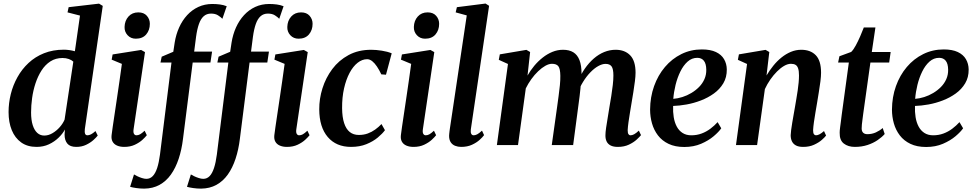

<svg xmlns="http://www.w3.org/2000/svg" viewBox="-20 -838 5634 1109"><path d="M470 -92.5Q468 -74.5 471.5 -65.5Q475 -56.5 485 -56.5Q494.5 -56.5 505.5 -62Q516.5 -67.5 531.5 -81L544.5 -55Q537 -45 520 -29.5Q503 -14 477.8 -1.8Q452.5 10.5 420.5 10.5Q384.5 10.5 368.8 -8.8Q353 -28 353 -61L355 -90Q342 -65.5 318.2 -42.5Q294.5 -19.5 262.5 -4.5Q230.5 10.5 191 10.5Q138.5 10.5 102.5 -15.2Q66.5 -41 48 -86.2Q29.5 -131.5 29.5 -190.5Q29.5 -242.5 42.2 -294.2Q55 -346 80.8 -392.2Q106.5 -438.5 144.8 -474.2Q183 -510 234.2 -530.5Q285.5 -551 349 -551Q365 -551 381.8 -548.5Q398.5 -546 412.5 -542L442 -748L370 -766.5L376.5 -796.5L552 -817L573.5 -804ZM403.5 -482Q393.5 -491.5 377.2 -497.2Q361 -503 341 -503Q301.5 -503 271.2 -483.5Q241 -464 219.8 -430.8Q198.5 -397.5 185 -356.5Q171.5 -315.5 165.5 -272Q159.5 -228.5 159.5 -188.5Q159.5 -145 169 -115.2Q178.5 -85.5 195.5 -70.2Q212.5 -55 235.5 -55Q260 -55 283.2 -68.8Q306.5 -82.5 325 -103.5Q343.5 -124.5 353 -147Z M697.5 10.5Q674 10.5 656.5 3Q639 -4.5 630.5 -19.5Q622 -34.5 624.5 -57Q626.5 -74 631 -105Q635.5 -136 641.8 -177.8Q648 -219.5 655.2 -267.8Q662.5 -316 669.8 -367.5Q677 -419 684 -469L625 -493.5L630.5 -523.5L795 -549.5L817.5 -537L751.5 -91Q749 -73 754 -64.8Q759 -56.5 768 -56.5Q778.5 -56.5 789 -62.2Q799.5 -68 815.5 -83L828 -57Q820 -46.5 802.8 -30.5Q785.5 -14.5 759 -2Q732.5 10.5 697.5 10.5ZM764.5 -614.5Q735.5 -614.5 717 -634.5Q698.5 -654.5 699.5 -682.5Q700.5 -718.5 722 -742.5Q743.5 -766.5 779 -766.5Q811 -766.5 828.2 -746.8Q845.5 -727 845.5 -700.5Q845.5 -664 824.5 -639.2Q803.5 -614.5 764.5 -614.5Z M989 -592Q996.5 -639 1014.8 -679.5Q1033 -720 1061 -750.5Q1089 -781 1125.8 -798Q1162.5 -815 1206.5 -815Q1229 -815 1250 -812.2Q1271 -809.5 1289.5 -802L1264.5 -729.5Q1255 -739.5 1239.2 -749.5Q1223.5 -759.5 1199 -759.5Q1173.5 -759.5 1156.5 -744.2Q1139.5 -729 1129 -699.2Q1118.5 -669.5 1112.5 -625.5L1101.5 -540H1205L1195.5 -477H1093L1037 -36Q1029.5 26.5 1012 79.2Q994.5 132 967.2 170.2Q940 208.5 901.5 229.8Q863 251 813 251.5Q789 251.5 767 248.2Q745 245 731.5 241L754 169.5Q759 173 771.8 179.2Q784.5 185.5 799.2 190.2Q814 195 825.5 195Q847 195 862.2 179.2Q877.5 163.5 887.8 132.2Q898 101 904 55L970.5 -477H907L914 -510.5L981 -539Z M1317.5 -592Q1325 -639 1343.2 -679.5Q1361.5 -720 1389.5 -750.5Q1417.5 -781 1454.2 -798Q1491 -815 1535 -815Q1557.5 -815 1578.5 -812.2Q1599.5 -809.5 1618 -802L1593 -729.5Q1583.5 -739.5 1567.8 -749.5Q1552 -759.5 1527.5 -759.5Q1502 -759.5 1485 -744.2Q1468 -729 1457.5 -699.2Q1447 -669.5 1441 -625.5L1430 -540H1533.5L1524 -477H1421.5L1365.5 -36Q1358 26.5 1340.5 79.2Q1323 132 1295.8 170.2Q1268.5 208.5 1230 229.8Q1191.5 251 1141.5 251.5Q1117.5 251.5 1095.5 248.2Q1073.5 245 1060 241L1082.5 169.5Q1087.5 173 1100.2 179.2Q1113 185.5 1127.8 190.2Q1142.5 195 1154 195Q1175.5 195 1190.8 179.2Q1206 163.5 1216.2 132.2Q1226.5 101 1232.5 55L1299 -477H1235.5L1242.5 -510.5L1309.5 -539ZM1637.5 10.5Q1614 10.5 1596.5 3Q1579 -4.5 1570.5 -19.5Q1562 -34.5 1564.5 -57Q1566.5 -74 1571 -105Q1575.5 -136 1581.8 -177.8Q1588 -219.5 1595.2 -267.8Q1602.5 -316 1609.8 -367.5Q1617 -419 1624 -469L1565 -493.5L1570.5 -523.5L1735 -549.5L1757.5 -537L1691.5 -91Q1689 -73 1694 -64.8Q1699 -56.5 1708 -56.5Q1718.5 -56.5 1729 -62.2Q1739.5 -68 1755.5 -83L1768 -57Q1760 -46.5 1742.8 -30.5Q1725.5 -14.5 1699 -2Q1672.5 10.5 1637.5 10.5ZM1704.5 -614.5Q1675.5 -614.5 1657 -634.5Q1638.5 -654.5 1639.5 -682.5Q1640.5 -718.5 1662 -742.5Q1683.5 -766.5 1719 -766.5Q1751 -766.5 1768.2 -746.8Q1785.5 -727 1785.5 -700.5Q1785.5 -664 1764.5 -639.2Q1743.5 -614.5 1704.5 -614.5Z M2007.5 10.5Q1922 10.5 1873.2 -46.5Q1824.5 -103.5 1824 -206Q1823.5 -267 1842.5 -327.8Q1861.5 -388.5 1899.2 -439Q1937 -489.5 1993.5 -520Q2050 -550.5 2124 -550.5Q2152.5 -550.5 2185.8 -545.2Q2219 -540 2242.5 -530L2209.5 -406.5L2182.5 -408.5Q2170.5 -434 2157.2 -453.8Q2144 -473.5 2129.8 -484.8Q2115.5 -496 2100.5 -496Q2072 -496 2045.8 -475.5Q2019.5 -455 1999.2 -417Q1979 -379 1967.2 -327.2Q1955.5 -275.5 1956 -213.5Q1956.5 -161 1967.8 -126.8Q1979 -92.5 2000.2 -75.5Q2021.5 -58.5 2052.5 -58.5Q2081 -58.5 2104.2 -67Q2127.5 -75.5 2147.2 -89.8Q2167 -104 2183.5 -121.5L2203.5 -86Q2189 -66 2162 -43.5Q2135 -21 2096.2 -5.2Q2057.5 10.5 2007.5 10.5Z M2368.5 10.5Q2345 10.5 2327.5 3Q2310 -4.5 2301.5 -19.5Q2293 -34.5 2295.5 -57Q2297.5 -74 2302 -105Q2306.5 -136 2312.8 -177.8Q2319 -219.5 2326.2 -267.8Q2333.5 -316 2340.8 -367.5Q2348 -419 2355 -469L2296 -493.5L2301.5 -523.5L2466 -549.5L2488.5 -537L2422.5 -91Q2420 -73 2425 -64.8Q2430 -56.5 2439 -56.5Q2449.5 -56.5 2460 -62.2Q2470.5 -68 2486.5 -83L2499 -57Q2491 -46.5 2473.8 -30.5Q2456.5 -14.5 2430 -2Q2403.5 10.5 2368.5 10.5ZM2435.5 -614.5Q2406.5 -614.5 2388 -634.5Q2369.5 -654.5 2370.5 -682.5Q2371.5 -718.5 2393 -742.5Q2414.5 -766.5 2450 -766.5Q2482 -766.5 2499.2 -746.8Q2516.5 -727 2516.5 -700.5Q2516.5 -664 2495.5 -639.2Q2474.5 -614.5 2435.5 -614.5Z M2699.5 -90.5Q2697.5 -73.5 2702 -65Q2706.5 -56.5 2716 -56.5Q2725 -56.5 2736 -62Q2747 -67.5 2764 -83.5L2776 -57.5Q2767.5 -45.5 2750 -29.8Q2732.5 -14 2706 -1.8Q2679.5 10.5 2643.5 10.5Q2625 10.5 2609 4.2Q2593 -2 2583.5 -16.2Q2574 -30.5 2574 -53.5Q2574 -58 2574.8 -65.2Q2575.5 -72.5 2576.5 -80.5Q2577.5 -88.5 2578.5 -95L2676 -749L2612 -766.5L2619 -796.5L2784.5 -817.5L2805 -804.5Z M3042 -537.5 3027 -401.5Q3043.5 -431 3065.8 -457.8Q3088 -484.5 3114.8 -505.5Q3141.5 -526.5 3171 -538.5Q3200.5 -550.5 3232 -550.5Q3268 -550.5 3291.8 -535.8Q3315.5 -521 3327.2 -490.5Q3339 -460 3339 -412.5Q3339 -406 3338.2 -396.5Q3337.5 -387 3336.5 -376.2Q3335.5 -365.5 3334 -354.5L3317.5 -365Q3334.5 -407.5 3358 -441.5Q3381.5 -475.5 3409.8 -500Q3438 -524.5 3470 -537.5Q3502 -550.5 3536 -550.5Q3589 -550.5 3620 -518.5Q3651 -486.5 3651 -418Q3651 -398 3647.2 -368.2Q3643.5 -338.5 3638.2 -305.8Q3633 -273 3628 -244Q3623.5 -217.5 3618.8 -188.2Q3614 -159 3610.2 -132.5Q3606.5 -106 3605.5 -86.5Q3605.5 -69.5 3610 -63Q3614.5 -56.5 3622 -56.5Q3631.5 -56.5 3642.8 -62.5Q3654 -68.5 3670 -83.5L3682.5 -57.5Q3675 -48 3657.5 -31.8Q3640 -15.5 3612.5 -2.5Q3585 10.5 3548.5 10.5Q3522.5 10.5 3506.5 2Q3490.5 -6.5 3483.5 -21.8Q3476.5 -37 3477 -57Q3477 -73 3481 -100.8Q3485 -128.5 3490.5 -160.2Q3496 -192 3500.5 -222Q3505.5 -251 3510.8 -283.5Q3516 -316 3519.5 -346.8Q3523 -377.5 3523 -402Q3523 -440 3512.5 -454.5Q3502 -469 3477.5 -469Q3458 -469 3435.2 -456.2Q3412.5 -443.5 3390 -420.2Q3367.5 -397 3348 -365.5Q3328.5 -334 3315 -297L3336 -371.5Q3335 -350.5 3332.8 -327.8Q3330.5 -305 3327.8 -282.2Q3325 -259.5 3322 -238L3290.5 0H3167L3198 -221Q3202 -251 3206.5 -283.5Q3211 -316 3214 -346.5Q3217 -377 3216.5 -400.5Q3216 -441 3205.2 -455.2Q3194.5 -469.5 3168 -469.5Q3150.5 -469.5 3130 -458Q3109.5 -446.5 3088.5 -426.5Q3067.5 -406.5 3049 -380.8Q3030.5 -355 3017 -327.5L2972 0H2850L2914 -468.5L2861 -492.5L2867 -524L3020.5 -550Z M4146 -97Q4132 -76.5 4102.2 -51.2Q4072.5 -26 4029.5 -7.5Q3986.5 11 3932.5 11Q3879.5 11 3841.8 -7Q3804 -25 3780.5 -55.8Q3757 -86.5 3746 -125.2Q3735 -164 3735 -205Q3735.5 -277.5 3758 -340.5Q3780.5 -403.5 3820.8 -451Q3861 -498.5 3915.5 -525.5Q3970 -552.5 4034 -552.5Q4083.5 -552.5 4115.2 -537.5Q4147 -522.5 4162.2 -496.2Q4177.5 -470 4178 -437Q4178.5 -391.5 4158 -357Q4137.5 -322.5 4103.5 -298Q4069.5 -273.5 4028.5 -257.8Q3987.5 -242 3945.5 -234.5Q3903.5 -227 3868 -226Q3866.5 -191.5 3871.5 -161Q3876.5 -130.5 3889 -107Q3901.5 -83.5 3922.5 -70Q3943.5 -56.5 3973 -56.5Q4005 -56.5 4032.5 -66.8Q4060 -77 4083.2 -94.5Q4106.5 -112 4125 -132.5ZM4007.5 -504Q3976 -504 3951.5 -482Q3927 -460 3909.8 -424.8Q3892.5 -389.5 3882.2 -348Q3872 -306.5 3869 -267Q3894.5 -269 3921.5 -277.5Q3948.5 -286 3973.2 -300.8Q3998 -315.5 4017.8 -335.5Q4037.5 -355.5 4048.8 -380.8Q4060 -406 4059.5 -435.5Q4059 -470.5 4045.5 -487.2Q4032 -504 4007.5 -504Z M4407.5 -402Q4425 -431.5 4446.5 -458.2Q4468 -485 4493.8 -505.8Q4519.5 -526.5 4548.2 -538.5Q4577 -550.5 4608 -550.5Q4661.5 -550.5 4692 -519Q4722.5 -487.5 4722.5 -418Q4722.5 -398 4718.8 -368Q4715 -338 4709.5 -305.2Q4704 -272.5 4699.5 -244Q4695 -217.5 4690 -188.2Q4685 -159 4681.2 -132.2Q4677.5 -105.5 4676.5 -86.5Q4676.5 -69.5 4681.2 -63Q4686 -56.5 4693 -56.5Q4702 -56.5 4713 -62Q4724 -67.5 4739.5 -81L4751.5 -55Q4744.5 -45.5 4727 -30Q4709.5 -14.5 4682.2 -2Q4655 10.5 4619 10.5Q4593 10.5 4577.2 2Q4561.5 -6.5 4554.2 -21.8Q4547 -37 4547 -57Q4547.5 -69.5 4549.8 -88Q4552 -106.5 4556 -129.2Q4560 -152 4564 -175.5Q4568 -199 4572 -221Q4575.5 -243 4579.8 -267.2Q4584 -291.5 4587.5 -315.5Q4591 -339.5 4593 -361.5Q4595 -383.5 4595 -402Q4595 -427.5 4590.2 -442.2Q4585.5 -457 4575.5 -463.2Q4565.5 -469.5 4548.5 -469.5Q4530 -469.5 4509.2 -457.5Q4488.5 -445.5 4468 -425Q4447.5 -404.5 4429.2 -378.2Q4411 -352 4398 -323.5L4353 0H4231L4295 -468.5L4242 -492.5L4248 -524L4402 -550L4423.5 -537.5Z M4966 -181Q4963.5 -161 4961.5 -145.8Q4959.5 -130.5 4958.2 -118.8Q4957 -107 4957 -96Q4957 -79.5 4965.8 -71.2Q4974.5 -63 4990 -63Q5016.5 -63 5039 -73.2Q5061.5 -83.5 5078.5 -98.5L5090 -64Q5074.5 -46 5049.2 -28.8Q5024 -11.5 4990.8 -0.5Q4957.5 10.5 4917.5 10.5Q4879 10.5 4854 -8.8Q4829 -28 4830 -71.5Q4830 -76.5 4830.5 -84.5Q4831 -92.5 4832.8 -104.8Q4834.5 -117 4836.8 -134.8Q4839 -152.5 4842 -176.5L4883 -477H4821L4828.5 -513L4896.5 -538Q4909.5 -550.5 4923 -575.5Q4936.5 -600.5 4948.8 -628.8Q4961 -657 4969.5 -679.5H5036.5L5015.5 -537.5H5124.5L5116 -477H5007.5Z M5543 -97Q5529 -76.5 5499.2 -51.2Q5469.5 -26 5426.5 -7.5Q5383.5 11 5329.5 11Q5276.5 11 5238.8 -7Q5201 -25 5177.5 -55.8Q5154 -86.5 5143 -125.2Q5132 -164 5132 -205Q5132.5 -277.5 5155 -340.5Q5177.5 -403.5 5217.8 -451Q5258 -498.5 5312.5 -525.5Q5367 -552.5 5431 -552.5Q5480.5 -552.5 5512.2 -537.5Q5544 -522.5 5559.2 -496.2Q5574.5 -470 5575 -437Q5575.5 -391.5 5555 -357Q5534.5 -322.5 5500.5 -298Q5466.5 -273.5 5425.5 -257.8Q5384.5 -242 5342.5 -234.5Q5300.5 -227 5265 -226Q5263.5 -191.5 5268.5 -161Q5273.5 -130.5 5286 -107Q5298.5 -83.5 5319.5 -70Q5340.5 -56.5 5370 -56.5Q5402 -56.5 5429.5 -66.8Q5457 -77 5480.2 -94.5Q5503.5 -112 5522 -132.5ZM5404.5 -504Q5373 -504 5348.5 -482Q5324 -460 5306.8 -424.8Q5289.5 -389.5 5279.2 -348Q5269 -306.5 5266 -267Q5291.5 -269 5318.5 -277.5Q5345.5 -286 5370.2 -300.8Q5395 -315.5 5414.8 -335.5Q5434.5 -355.5 5445.8 -380.8Q5457 -406 5456.5 -435.5Q5456 -470.5 5442.5 -487.2Q5429 -504 5404.5 -504Z"/></svg>

Font: Merriweather 60pt SemiBold
Style: Italic
Weight: 600
Italic angle: -7.8°
Version: Version 2.101